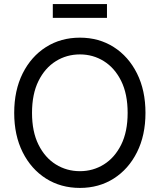

<svg xmlns="http://www.w3.org/2000/svg" viewBox="-20 -926 796 957"><path d="M378.4 10.7Q283.2 10.7 209.2 -36.1Q135.3 -83 93 -167.2Q50.8 -251.5 50.8 -363.3Q50.8 -475.6 93 -560.1Q135.3 -644.5 209.2 -691.4Q283.2 -738.3 378.4 -738.3Q473.1 -738.3 546.9 -691.4Q620.6 -644.5 662.8 -560.1Q705.1 -475.6 705.1 -363.3Q705.1 -251.5 662.8 -167.2Q620.6 -83 546.9 -36.1Q473.1 10.7 378.4 10.7ZM378.4 -72.8Q443.8 -72.8 497.8 -106.4Q551.8 -140.1 584 -204.8Q616.2 -269.5 616.2 -363.3Q616.2 -457.5 584 -522.5Q551.8 -587.4 497.8 -621.1Q443.8 -654.8 378.4 -654.8Q312.5 -654.8 258.3 -621.1Q204.1 -587.4 171.9 -522.5Q139.6 -457.5 139.6 -363.3Q139.6 -269.5 171.9 -204.8Q204.1 -140.1 258.3 -106.4Q312.5 -72.8 378.4 -72.8ZM513.2 -905.8V-836.9H243.2V-905.8Z"/></svg>

Font: Inter 24pt
Style: Regular
Weight: 400
Designer: Rasmus Andersson
Foundry: rsms
Version: Version 4.001;git-66647c0bb